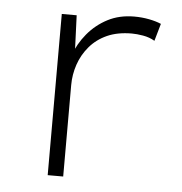

<svg xmlns="http://www.w3.org/2000/svg" viewBox="-44 -574 584 617"><g transform="rotate(5 248.0 -266.0)"><path d="M132 0V-520H180L185 -394L174 -388Q188 -428 215 -460.5Q242 -493 279.5 -512.5Q317 -532 365 -532Q390 -532 413 -527.5Q436 -523 452 -516L436 -460Q419 -470 398.5 -473.5Q378 -477 362 -477Q316 -477 282.5 -462Q249 -447 226.5 -420.5Q204 -394 193 -361.5Q182 -329 182 -295V0Z"/></g></svg>

Font: Lexend Exa ExtraLight
Style: Regular
Weight: 250
Designer: Bonnie Shaver-Troup, Thomas Jockin
Foundry: Lexend
Version: Version 1.007